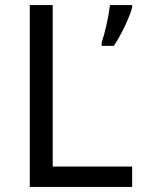

<svg xmlns="http://www.w3.org/2000/svg" viewBox="-20 -734 564 754"><path d="M97 0H499V-80H187V-714H97ZM499 -705V-714H412C407 -671 392 -604 379 -566V-554H427C457 -598 490 -669 499 -705Z"/></svg>

Font: Noto Sans Arabic UI
Style: Regular
Weight: 400
Designer: Monotype Design Team, Nadine Chahine and Nizar Qandah
Foundry: Monotype Imaging Inc.
Version: Version 2.010